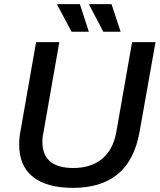

<svg xmlns="http://www.w3.org/2000/svg" viewBox="-20 -888 768 920"><path d="M323.2 -735.8 253.9 -865.2 255.9 -868.2H362.8L405.8 -735.8ZM475.1 -735.8 407.2 -865.2 409.2 -868.2H514.2L558.1 -735.8ZM330.1 12.2Q205.1 12.2 138.4 -40Q71.8 -92.3 71.8 -195.8Q71.8 -229.5 79.1 -265.1L152.8 -686H264.2L189 -257.8Q183.1 -233.4 183.1 -209Q183.1 -83 331.1 -83Q415 -83 468.3 -126.2Q521.5 -169.4 537.1 -253.9L612.8 -686H725.1L648.9 -256.8Q624.5 -119.6 544.4 -53.7Q464.4 12.2 330.1 12.2Z"/></svg>

Font: Archivo Medium
Style: Italic
Weight: 500
Italic angle: -10°
Designer: Hector Gatti
Foundry: Omnibus-Type
Version: Version 2.001